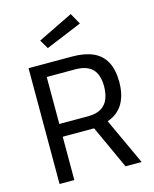

<svg xmlns="http://www.w3.org/2000/svg" viewBox="-134 -1016 884 1105"><g transform="rotate(-15 308.0 -464.0)"><path d="M81 0V-690H339Q414 -690 464 -668Q514 -646 539.5 -599Q565 -552 565 -478Q565 -402 535 -350.5Q505 -299 442 -277L570 0H474L356 -258H169V0ZM169 -334H341Q390 -334 419.5 -352.5Q449 -371 461.5 -403.5Q474 -436 474 -477Q474 -546 441 -580Q408 -614 339 -614H169ZM218 -773 187 -826 396 -928 433 -862Z"/></g></svg>

Font: Cairo Play Medium
Style: Regular
Weight: 500
Version: Version 3.119